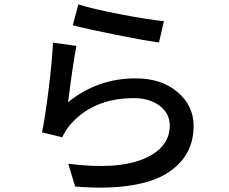

<svg xmlns="http://www.w3.org/2000/svg" viewBox="-20 -810 1040 872"><path d="M310.5 -695.3 335.9 -790Q399.4 -769.5 526.9 -745.1Q654.3 -720.7 724.6 -713.9L702.1 -617.2Q634.8 -626 504.4 -652.3Q374 -678.7 310.5 -695.3ZM220.7 -616.2 327.1 -601.6Q313.5 -536.1 289.1 -345.7Q422.9 -454.1 595.7 -454.1Q713.9 -454.1 786.6 -391.6Q859.4 -329.1 859.4 -238.3Q859.4 -168.9 829.1 -114.7Q798.8 -60.5 735.8 -21.5Q672.9 17.6 567.4 33.2Q461.9 48.8 321.3 37.1L290 -66.4Q510.7 -38.1 630.9 -87.9Q751 -137.7 751 -240.2Q751 -294.9 705.1 -329.6Q659.2 -364.3 587.9 -364.3Q401.4 -364.3 295.9 -240.2Q278.3 -218.8 262.7 -186.5L170.9 -209Q185.5 -280.3 201.2 -406.7Q216.8 -533.2 220.7 -616.2Z"/></svg>

Font: Gen Shin Gothic Monospace Medium
Style: Regular
Weight: 500
Designer: [Source Han Sans]
Ryoko NISHIZUKA  (kana & ideographs); Paul D. Hunt (Latin, Greek & Cyrillic); Wenlong ZHANG  (bopomofo
Version: Version 1.002.20150607